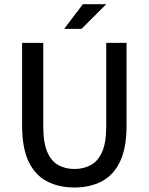

<svg xmlns="http://www.w3.org/2000/svg" viewBox="-20 -853 686 886"><path d="M322.8 12.2Q252.4 12.2 197.8 -15.6Q143.1 -43.5 112.5 -106.2Q82 -168.9 82 -274.4V-655.3H179.7V-269.5Q179.7 -194.3 198.2 -151.6Q216.8 -108.9 249.3 -91.1Q281.7 -73.2 322.8 -73.2Q364.7 -73.2 398.2 -90.8Q431.6 -108.4 450.9 -151.4Q470.2 -194.3 470.2 -269.5V-655.3H564V-274.4Q564 -168.5 533.2 -105.7Q502.4 -43 448.2 -15.4Q394 12.2 322.8 12.2ZM275.9 -719.7 362.3 -833.5H470.2L356 -719.7Z"/></svg>

Font: Varta Light SemiBold
Style: Regular
Weight: 600
Version: Version 1.004